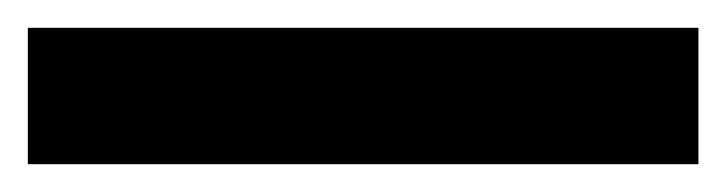

<svg xmlns="http://www.w3.org/2000/svg" viewBox="-22 55 522 138"><path d="M480 173H-2V75H480Z"/></svg>

Font: Noto Sans Lao Looped
Style: Bold
Weight: 700
Designer: Mark Frömberg, Ben Mitchell
Foundry: The Fontpad Ltd
Version: Version 1.001